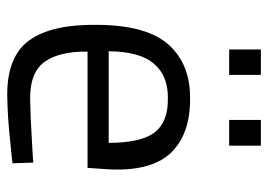

<svg xmlns="http://www.w3.org/2000/svg" viewBox="-128 -624 760 545"><g transform="rotate(90 252.5 -351.0)"><path d="M393 -621V-711H320V-621ZM192 -621V-711H120V-621ZM125 -279Q126 -369 161 -408Q195 -448 259 -447Q325 -448 355 -410Q385 -371 385 -279ZM257 -56Q185 -56 155 -97Q125 -139 126 -219H456L460 -276Q467 -398 414 -455Q360 -511 259 -510Q163 -511 107 -450Q51 -388 50 -247Q48 -119 93 -55Q138 9 248 9Q313 8 376 1Q438 -5 443 -6L441 -65Q437 -64 377 -61Q318 -57 257 -56Z"/></g></svg>

Font: RazerF5
Style: Regular
Weight: 400
Foundry: Razer Inc.
Version: Version 2